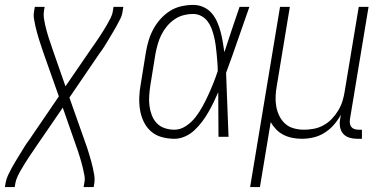

<svg xmlns="http://www.w3.org/2000/svg" viewBox="-41 -558 1561 783"><path d="M-21 205 -18 187Q-15 171 -8 156Q-1 141 7 126.5Q15 112 23.5 98Q32 84 41 69.5Q50 55 58.5 41Q67 27 77 14L199 -165L136 -343Q132 -356 127 -370Q122 -384 118 -397.5Q114 -411 110 -425Q106 -439 103 -453Q100 -467 97.5 -482Q95 -497 98 -512L101 -530H141L138 -512Q136 -498 138 -484Q140 -470 143 -457Q146 -444 149.5 -431Q153 -418 157 -405.5Q161 -393 165.5 -380.5Q170 -368 174 -355L226 -206L331 -359Q340 -372 348.5 -384Q357 -396 365 -408.5Q373 -421 381 -433.5Q389 -446 396 -458.5Q403 -471 410 -484.5Q417 -498 419 -512L422 -530H462L459 -512Q457 -496 449.5 -481Q442 -466 434 -451.5Q426 -437 417.5 -423Q409 -409 400.5 -394.5Q392 -380 383 -366Q374 -352 364 -339L242 -160L305 18Q310 31 314.5 45Q319 59 323 72.5Q327 86 331 100Q335 114 338 128Q341 142 343.5 157Q346 172 344 187L341 205H300L303 187Q306 173 303.5 159Q301 145 298 132Q295 119 291.5 106Q288 93 284 80.5Q280 68 276 55.5Q272 43 267 30L215 -119L110 34Q101 47 93 59Q85 71 76.5 83.5Q68 96 60.5 108.5Q53 121 45.5 133.5Q38 146 31.5 159.5Q25 173 22 187L19 205Z M670 8Q644 8 618.5 1Q593 -6 574.5 -22.5Q556 -39 545 -62Q534 -85 530 -110Q526 -135 527 -162Q528 -189 533 -215L554 -345Q558 -369 565 -392.5Q572 -416 584 -438.5Q596 -461 613.5 -480.5Q631 -500 652.5 -513.5Q674 -527 698.5 -532.5Q723 -538 747 -538Q769 -538 789 -529Q809 -520 822.5 -504Q836 -488 844.5 -469Q853 -450 858.5 -429Q864 -408 867.5 -387Q871 -366 874 -345Q889 -391 904.5 -437.5Q920 -484 936 -530H976Q952 -463 929 -395.5Q906 -328 881 -261Q884 -196 886 -130.5Q888 -65 891 0H850Q850 -46 849.5 -91.5Q849 -137 849 -182Q840 -161 830 -140.5Q820 -120 808.5 -100Q797 -80 783 -61.5Q769 -43 752 -27Q735 -11 713.5 -1.5Q692 8 670 8ZM670 -29Q695 -29 718 -44.5Q741 -60 757 -81Q773 -102 785.5 -125Q798 -148 809 -172Q820 -196 829.5 -220Q839 -244 847 -268Q847 -286 845.5 -303.5Q844 -321 842.5 -339Q841 -357 838.5 -374Q836 -391 832 -408Q828 -425 822 -441Q816 -457 806 -470.5Q796 -484 780.5 -492.5Q765 -501 747 -501Q727 -501 707.5 -496Q688 -491 670.5 -479Q653 -467 639.5 -450.5Q626 -434 617 -416Q608 -398 602.5 -378.5Q597 -359 593 -339L572 -209Q569 -189 567.5 -168Q566 -147 568.5 -127Q571 -107 578 -88.5Q585 -70 598 -56Q611 -42 630.5 -35.5Q650 -29 670 -29Z M979 205 1101 -530H1141L1088 -209Q1084 -188 1083 -166.5Q1082 -145 1085.5 -124.5Q1089 -104 1098 -85.5Q1107 -67 1122 -53.5Q1137 -40 1157.5 -34.5Q1178 -29 1199 -29Q1219 -29 1239.5 -33Q1260 -37 1279 -47.5Q1298 -58 1313 -74Q1328 -90 1339 -108.5Q1350 -127 1356 -147Q1362 -167 1365 -187L1422 -530H1462L1386 -71Q1385 -63 1386 -54.5Q1387 -46 1392 -40Q1397 -34 1405 -31.5Q1413 -29 1422 -29H1435V8H1416Q1399 8 1384 3.5Q1369 -1 1359 -12Q1349 -23 1346 -39Q1343 -55 1346 -71L1349 -90Q1337 -68 1320.5 -49Q1304 -30 1282.5 -16.5Q1261 -3 1237 2.5Q1213 8 1190 8Q1170 8 1150.5 4Q1131 0 1114.5 -8.5Q1098 -17 1085 -30.5Q1072 -44 1063 -60L1019 205Z"/></svg>

Font: Iosevka Curly XLtObl
Style: Regular
Weight: 200
Italic angle: -9°
Monospace: yes
Designer: Belleve Invis
Foundry: Belleve Invis
Version: Version 11.1.0; ttfautohint (v1.8.3)